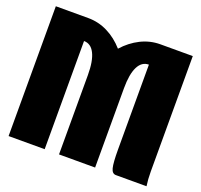

<svg xmlns="http://www.w3.org/2000/svg" viewBox="-125 -861 1049 1001"><g transform="rotate(20 400.0 -360.0)"><path d="M20 -720.2H200.2Q256.8 -720.2 307.9 -694.8Q358.9 -669.4 399.9 -623Q440.9 -668.9 492.2 -694.6Q543.5 -720.2 600.1 -720.2H779.8V-80.1Q779.8 -36.6 785.2 0H615.2Q594.2 0 587.2 -28.1Q580.1 -56.2 580.1 -129.9V-600.1Q541 -600.1 520.5 -559.1Q500 -518.1 500 -439.9V0H299.8V-439.9Q299.8 -518.1 279.3 -559.1Q258.8 -600.1 220.2 -600.1V0H20Z"/></g></svg>

Font: Mikodacs
Style: Regular
Weight: 400
Designer: gluk (gluksza@wp.pl)
Foundry: gluk (gluksza@wp.pl)
Version: Version 0.28